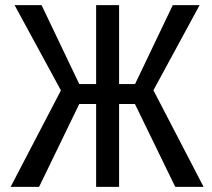

<svg xmlns="http://www.w3.org/2000/svg" viewBox="-20 -731 831 751"><path d="M507.8 -324.2 665.5 0H776.4L580.1 -377.9L760.7 -710.9H655.8L508.3 -402.3H445.8V-710.9H356V-402.3H290L142.6 -710.9H37.1L218.3 -377.4L21.5 0H132.8L290 -324.2H356V0H445.8V-324.2Z"/></svg>

Font: Roboto Condensed
Style: Regular
Weight: 400
Designer: Google
Version: Version 2.134; 2016